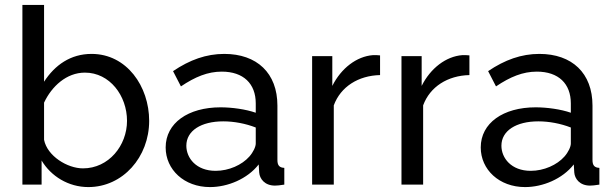

<svg xmlns="http://www.w3.org/2000/svg" viewBox="-20 -750 2497 780"><path d="M149 -98C187 -34 258 10 339 10C479 10 586 -112 586 -259C586 -399 495 -531 352 -531C267 -531 203 -486 159 -418V-730H71V0H149ZM496 -259C496 -159 422 -66 317 -66C254 -66 172 -116 159 -182V-333C190 -399 250 -455 325 -455C426 -455 496 -361 496 -259Z M653 -151C653 -61 728 10 833 10C905 10 985 -23 1031 -82L1033 -49C1035 -24 1055 4 1097 4C1105 4 1117 3 1135 0V-68C1115 -69 1107 -78 1107 -100V-321C1107 -453 1024 -531 891 -531C818 -531 751 -507 683 -461L715 -399C773 -438 824 -459 881 -459C969 -459 1019 -410 1019 -330V-292C979 -306 923 -314 876 -314C744 -314 653 -250 653 -151ZM993 -114C963 -80 910 -56 856 -56C777 -56 737 -108 737 -158C737 -219 797 -257 887 -257C931 -257 978 -248 1019 -232V-167C1019 -154 1009 -132 993 -114Z M1524 -445V-525C1517 -526 1508 -526 1495 -526C1429 -521 1366 -473 1330 -401V-522H1248V0H1336V-322C1364 -398 1436 -443 1524 -445Z M1887 -445V-525C1880 -526 1871 -526 1858 -526C1792 -521 1729 -473 1693 -401V-522H1611V0H1699V-322C1727 -398 1799 -443 1887 -445Z M1933 -151C1933 -61 2008 10 2113 10C2185 10 2265 -23 2311 -82L2313 -49C2315 -24 2335 4 2377 4C2385 4 2397 3 2415 0V-68C2395 -69 2387 -78 2387 -100V-321C2387 -453 2304 -531 2171 -531C2098 -531 2031 -507 1963 -461L1995 -399C2053 -438 2104 -459 2161 -459C2249 -459 2299 -410 2299 -330V-292C2259 -306 2203 -314 2156 -314C2024 -314 1933 -250 1933 -151ZM2273 -114C2243 -80 2190 -56 2136 -56C2057 -56 2017 -108 2017 -158C2017 -219 2077 -257 2167 -257C2211 -257 2258 -248 2299 -232V-167C2299 -154 2289 -132 2273 -114Z"/></svg>

Font: FIGSv2-sans-serif Medium
Style: Regular
Weight: 500
Designer: Matt McInerney, Pablo Impallari, Rodrigo Fuenzalida,Mirko Velimirovic
Foundry: Matt McInerney, Pablo Impallari, Rodrigo Fuenzalida
Version: Version 4.021;hotconv 1.0.109;makeotfexe 2.5.65596